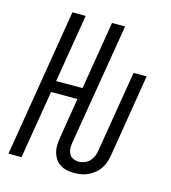

<svg xmlns="http://www.w3.org/2000/svg" viewBox="-110 -824 821 922"><g transform="rotate(15 300.0 -363.5)"><path d="M341 8Q341 8 341 8Q341 8 341 8Q322 8 304.5 4Q287 0 272.5 -9.5Q258 -19 248.5 -33.5Q239 -48 234.5 -65Q230 -82 230.5 -100Q231 -118 234 -137L267 -339H136L80 0H15L136 -735H202L146 -396H277L333 -735H398L297 -127Q295 -113 296 -99Q297 -85 303.5 -73.5Q310 -62 323 -56Q336 -50 350 -50Q350 -50 350 -50Q350 -50 350 -50Q364 -50 378.5 -55.5Q393 -61 403.5 -72Q414 -83 420 -96.5Q426 -110 428 -125L495 -530H560L492 -115Q489 -98 483 -81.5Q477 -65 466.5 -50Q456 -35 441 -23.5Q426 -12 409.5 -4.5Q393 3 375.5 5.5Q358 8 341 8Z"/></g></svg>

Font: Iosevka Curly Light Extended
Style: Italic
Weight: 300
Width: 7
Italic angle: -9°
Monospace: yes
Designer: Belleve Invis
Foundry: Belleve Invis
Version: Version 11.1.0; ttfautohint (v1.8.3)